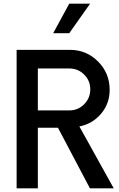

<svg xmlns="http://www.w3.org/2000/svg" viewBox="-20 -1020 646 1040"><path d="M468 -1000 355 -840H268L355 -1000ZM410 -335 596 0H467L294 -328H185V0H70V-750H359Q448 -750 511 -687Q574 -624 574 -533Q574 -459 527.5 -404Q481 -349 410 -335ZM185 -422H356Q403 -422 436 -455.5Q469 -489 469 -536Q469 -583 436 -616Q403 -649 356 -649H185Z"/></svg>

Font: Orkney Medium
Style: Regular
Weight: 500
Designer: Samuel Oakes and Alfredo Marco Pradil
Foundry: Alfredo Marco Pradil
Version: 1.0; ttfautohint (v1.5)